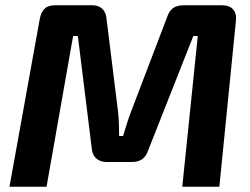

<svg xmlns="http://www.w3.org/2000/svg" viewBox="-20 -710 952 730"><path d="M824 -690Q852 -690 866 -674.5Q880 -659 877 -631L814 0H673L732 -573H715L544 -140Q536 -116 521 -105Q506 -94 480 -94H386Q361 -94 346 -107.5Q331 -121 329 -145L276 -573H258L157 0H16L131 -637Q136 -664 149.5 -677Q163 -690 190 -690H331Q355 -690 369 -676.5Q383 -663 385 -639L428 -292Q431 -267 432 -242.5Q433 -218 433 -193H448Q456 -220 463.5 -243.5Q471 -267 480 -290L615 -644Q623 -669 638.5 -679.5Q654 -690 679 -690Z"/></svg>

Font: Exo 2
Style: Bold Italic
Weight: 700
Italic angle: -8°
Designer: Natanael Gama
Foundry: Natanael Gama
Version: Version 2.010